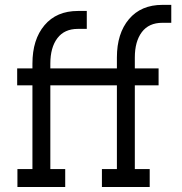

<svg xmlns="http://www.w3.org/2000/svg" viewBox="-20 -749 730 769"><path d="M630.4 -657.7Q576.2 -657.7 548.1 -620.4Q520 -583 520 -518.6V-475.1H615.2V-407.2H520V-71.8H579.6V0H388.2V-71.8H448.2V-407.2H181.6V-71.8H241.2V0H49.8V-71.8H109.9V-407.2H48.8V-475.1H109.9V-494.1Q109.9 -590.8 158.2 -647.9Q206.5 -705.1 292 -705.1H327.6V-633.3H292Q237.8 -633.3 209.7 -595.9Q181.6 -558.6 181.6 -494.1V-475.1H448.2V-518.6Q448.2 -615.2 496.6 -672.4Q544.9 -729.5 630.4 -729.5H666V-657.7Z"/></svg>

Font: Eligible
Style: Regular
Weight: 500
Version: Version 1.1